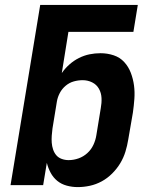

<svg xmlns="http://www.w3.org/2000/svg" viewBox="-20 -755 640 783"><path d="M297 8Q274 8 252 2Q230 -4 213.5 -17.5Q197 -31 186.5 -50.5Q176 -70 171 -91L156 0H23L144 -735H542L524 -625H259L232 -457Q245 -476 263 -492Q281 -508 302 -518.5Q323 -529 345 -533.5Q367 -538 390 -538Q418 -538 443.5 -529.5Q469 -521 486.5 -502Q504 -483 513.5 -458Q523 -433 526.5 -406.5Q530 -380 528 -352Q526 -324 522 -296L503 -186Q499 -161 491.5 -136.5Q484 -112 470.5 -89.5Q457 -67 437.5 -47.5Q418 -28 395 -15.5Q372 -3 347 2.5Q322 8 297 8ZM260 -102Q280 -102 300 -109Q320 -116 336 -130.5Q352 -145 361 -164.5Q370 -184 373 -204L391 -314Q395 -335 394 -355.5Q393 -376 383.5 -393Q374 -410 356 -419Q338 -428 317 -428Q299 -428 281 -423Q263 -418 248 -405.5Q233 -393 224 -376Q215 -359 212 -341L194 -231Q192 -216 191 -201.5Q190 -187 191 -173Q192 -159 196.5 -145.5Q201 -132 209.5 -122Q218 -112 231.5 -107Q245 -102 260 -102Z"/></svg>

Font: Iosevka Curly XBdEx
Style: Italic
Weight: 800
Width: 7
Italic angle: -9°
Monospace: yes
Designer: Belleve Invis
Foundry: Belleve Invis
Version: Version 11.1.0; ttfautohint (v1.8.3)